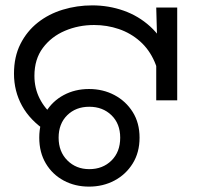

<svg xmlns="http://www.w3.org/2000/svg" viewBox="-20 -686 741 714"><path d="M153 -198Q92 -238 62 -292.5Q32 -347 32 -412Q32 -475 56 -522.5Q80 -570 120.5 -602Q161 -634 213.5 -650Q266 -666 323 -666Q384 -666 439.5 -646.5Q495 -627 538.5 -587.5Q582 -548 607 -488.5Q632 -429 632 -348H575Q575 -410 555 -456Q535 -502 500.5 -532.5Q466 -563 422 -578Q378 -593 330 -593Q272 -593 221.5 -571.5Q171 -550 139.5 -508Q108 -466 108 -404Q108 -358 127.5 -319.5Q147 -281 181 -254L153 -198ZM561 -475 565 -513 561 -658H639V-313H561ZM311 8Q259 8 217 -14.5Q175 -37 150.5 -78Q126 -119 126 -174Q126 -229 150.5 -269.5Q175 -310 217 -332.5Q259 -355 311 -355Q363 -355 405.5 -332.5Q448 -310 473.5 -269.5Q499 -229 499 -174Q499 -119 473.5 -78Q448 -37 405.5 -14.5Q363 8 311 8ZM312 -57Q362 -57 394.5 -89Q427 -121 427 -174Q427 -226 394.5 -257.5Q362 -289 312 -289Q262 -289 230 -257.5Q198 -226 198 -174Q198 -122 230.5 -89.5Q263 -57 312 -57Z"/></svg>

Font: oriya25
Style: Book
Weight: 400
Designer: Jelle Bosma - Monotype Design Team
Foundry: Monotype Imaging Inc.
Version: Version 2.003